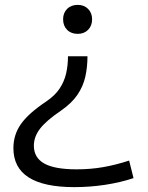

<svg xmlns="http://www.w3.org/2000/svg" viewBox="-20 -548 606 788"><path d="M339 -317Q339 -272 330 -232.5Q321 -193 297.5 -158.5Q274 -124 229 -93Q170 -53 144.5 -20Q119 13 119 50Q119 99 161.5 123Q204 147 295 147Q351 147 403 138Q455 129 510 111L528 183Q474 201 411.5 210.5Q349 220 285 220Q35 220 35 60Q35 5 66 -39Q97 -83 169 -131Q206 -156 225 -185Q244 -214 251.5 -247Q259 -280 259 -317ZM299 -528Q325 -528 341.5 -511.5Q358 -495 358 -469Q358 -442 341.5 -425.5Q325 -409 299 -409Q272 -409 255.5 -425.5Q239 -442 239 -469Q239 -495 255.5 -511.5Q272 -528 299 -528Z"/></svg>

Font: M PLUS 2 Thin
Style: Regular
Weight: 400
Version: Version 1.001